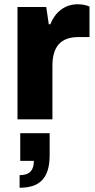

<svg xmlns="http://www.w3.org/2000/svg" viewBox="-20 -560 447 901"><path d="M62 0H226V-251C226 -339 263 -386 348 -386H400V-529C391 -534 369 -540 345 -540C282 -540 238 -501 216 -446H209L197 -527H62ZM72 321C163 321 213 280 213 168V65H75V195H139C139 238 120 262 72 262Z"/></svg>

Font: Archivo ExtraBold
Style: Regular
Weight: 800
Designer: Hector Gatti
Foundry: Omnibus-Type
Version: Version 2.001